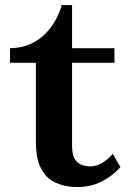

<svg xmlns="http://www.w3.org/2000/svg" viewBox="-20 -732 530 765"><path d="M226.1 -711.9H267.1V-540H436V-481.9H267.1V-157.2Q267.1 -126 272.2 -110.8Q277.3 -95.7 288.1 -85.9Q298.3 -76.7 312.7 -72.8Q327.1 -68.8 338.9 -68.8Q362.3 -68.8 387 -83Q411.6 -97.2 429.2 -119.1L460 -65.9Q426.3 -29.3 383.8 -8.1Q341.3 13.2 288.1 13.2Q247.6 13.2 215.3 1.5Q183.1 -10.3 166 -28.8Q142.1 -54.7 132.6 -87.4Q123 -120.1 123 -168.9V-481.9H20V-540Q64.9 -540.5 99.6 -555.9Q134.3 -571.3 159.7 -596.7Q185.1 -622.1 201.4 -652.1Q217.8 -682.1 226.1 -711.9Z"/></svg>

Font: BIZ UDPMincho
Style: Bold
Weight: 700
Designer: TypeBank Co., Ltd.
Foundry: Morisawa Inc.
Version: Version 1.06